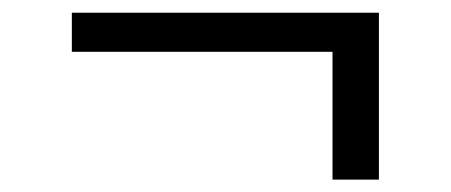

<svg xmlns="http://www.w3.org/2000/svg" viewBox="-20 -332 709 302"><path d="M576 -312V-49.5H503V-250.5H93V-312Z"/></svg>

Font: Merriweather 48pt Medium
Style: Regular
Weight: 500
Version: Version 2.100